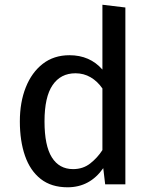

<svg xmlns="http://www.w3.org/2000/svg" viewBox="-20 -790 655 823"><path d="M419 -769.7 517.4 -757.9V0H430.8L422.6 -69.2Q365.1 12.8 269.7 12.8Q200 12.8 154.6 -22.8Q109.2 -58.5 87.2 -122.1Q65.1 -185.6 65.1 -269.7Q65.1 -351.8 90.5 -415.6Q115.9 -479.5 163.3 -516.4Q210.8 -553.3 277.9 -553.3Q365.1 -553.3 419 -491.8ZM303.6 -475.9Q240 -475.9 205.4 -425.1Q170.8 -374.4 170.8 -269.7Q170.8 -165.6 202.3 -115.4Q233.8 -65.1 293.3 -65.1Q335.9 -65.1 366.9 -89.5Q397.9 -113.8 419 -146.7V-410.8Q397.9 -441.5 368.5 -458.7Q339 -475.9 303.6 -475.9Z"/></svg>

Font: Fira Code Retina
Style: Regular
Weight: 450
Monospace: yes
Designer: Carrois Corporate, Edenspiekermann AG, Nikita Prokopov
Foundry: Carrois Corporate, Edenspiekermann AG, Nikita Prokopov
Version: Version 6.002